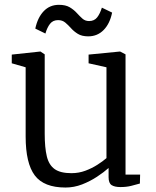

<svg xmlns="http://www.w3.org/2000/svg" viewBox="-20 -786 662 816"><path d="M491.5 9Q467.5 9 454.5 0.8Q441.5 -7.5 441.5 -33V-72Q421.5 -54 392.2 -34.8Q363 -15.5 328.8 -2.2Q294.5 11 258.5 11Q166.5 11 127.8 -40.5Q89 -92 89 -206V-500L30 -517V-554L151 -567H152L170 -555V-218Q170 -158.5 179 -121.5Q188 -84.5 212.5 -67.2Q237 -50 283.5 -50Q315 -50 343 -60.5Q371 -71 394 -85.8Q417 -100.5 432.5 -114V-500L356.5 -517V-554L489.5 -567H490.5L513.5 -555V-44H575.5L574.5 -6Q558 -1.5 538 3.8Q518 9 491.5 9ZM130 -664.5Q140 -711.5 165.8 -738.5Q191.5 -765.5 230.5 -765.5Q259 -765.5 276.5 -755Q294 -744.5 306.2 -731Q318.5 -717.5 330.2 -707Q342 -696.5 358.5 -696.5Q380.5 -696.5 392.8 -712Q405 -727.5 413 -753.5L456.5 -732.5Q447 -685.5 420.5 -658.5Q394 -631.5 355 -631.5Q328 -631.5 311 -642Q294 -652.5 282 -666Q270 -679.5 257.5 -690Q245 -700.5 227 -700.5Q205 -700.5 192.8 -685Q180.5 -669.5 173 -643.5Z"/></svg>

Font: Merriweather Light
Style: Regular
Weight: 300
Version: Version 2.100